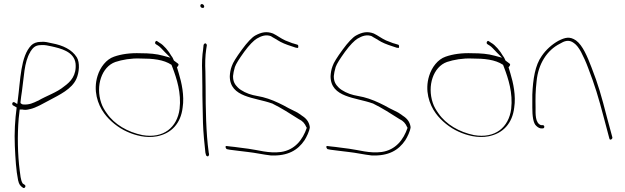

<svg xmlns="http://www.w3.org/2000/svg" viewBox="-20 -729 3075 945"><path d="M43 -211 62 -200C54 -141 50 -76 53 -10C56 52 59 109 69 158C74 180 80 186 93 195C101 201 110 187 102 181L93 175L91 173C81 156 80 130 77 110C67 33 65 -63 72 -146L77 -190H90C101 -187 113 -188 127 -192H128C159 -199 193 -220 220 -234C274 -263 333 -290 356 -341C370 -372 374 -421 358 -447C334 -485 290 -506 236 -516C216 -520 202 -525 182 -523H181C160 -523 144 -516 134 -506C81 -452 81 -337 67 -232L65 -217L52 -225C43 -231 36 -218 43 -211ZM81 -222V-227C83 -244 85 -263 88 -280C98 -345 98 -423 129 -473V-474C140 -490 150 -507 181 -507C201 -509 217 -504 233 -501C277 -491 345 -476 352 -416C357 -358 328 -327 296 -304C259 -273 209 -258 167 -233H166C145 -223 124 -212 93 -215C93 -214 82 -219 81 -222Z M460 -355C438 -284 460 -216 493 -171C519 -135 562 -100 605 -81C644 -63 699 -48 752 -58C824 -72 870 -122 879 -200C888 -258 874 -322 860 -368L851 -398C855 -402 863 -411 856 -416L836 -431C832 -438 830 -447 824 -453C810 -478 785 -508 766 -518L754 -526C751 -529 748 -528 745 -524C739 -513 750 -510 756 -506C767 -500 780 -484 792 -472L819 -445L782 -455C750 -464 714 -467 672 -467C622 -469 578 -463 541 -450C503 -437 473 -398 460 -355ZM478 -223C450 -306 480 -400 548 -424C581 -435 626 -443 671 -441C732 -441 785 -436 824 -410L829 -397C850 -342 873 -271 864 -193C852 -102 785 -46 681 -64C608 -79 543 -117 506 -171C495 -186 484 -204 478 -223ZM671 -441Z M966 -700C966 -695 971 -690 977 -690C983 -690 985 -692 985 -698C985 -703 979 -709 974 -709C969 -709 966 -706 966 -700ZM975 -376C975 -352 976 -328 976 -301C976 -274 976 -246 977 -216L979 -124C980 -84 987 -8 991 23L994 34C994 36 994 36 998 39C1005 44 1009 36 1009 30L1007 20V19C994 -73 992 -196 992 -301C992 -328 991 -352 991 -376C989 -414 990 -455 995 -487L998 -506C998 -507 998 -509 996 -512C990 -520 984 -513 982 -508L980 -489V-488C975 -456 973 -417 975 -376Z M1092 -10C1087 -6 1093 3 1096 5L1111 8C1139 11 1170 16 1200 19C1237 23 1276 32 1312 36C1397 40 1446 10 1479 -39C1489 -55 1503 -83 1505 -103C1501 -133 1484 -149 1460 -164V-165H1459C1450 -172 1439 -178 1424 -185C1408 -192 1393 -201 1376 -210C1343 -227 1309 -242 1273 -251L1225 -261C1199 -267 1167 -282 1151 -298C1137 -312 1127 -326 1127 -353V-355C1128 -367 1131 -382 1136 -399C1142 -416 1157 -439 1182 -474C1207 -508 1228 -529 1244 -539C1266 -552 1290 -561 1316 -550V-549L1344 -533L1345 -532C1365 -519 1388 -510 1416 -501L1437 -494H1438C1442 -494 1445 -493 1447 -493C1450 -504 1447 -508 1444 -509L1421 -516H1420C1407 -521 1396 -525 1384 -530C1360 -541 1345 -554 1324 -564C1293 -576 1267 -571 1236 -554C1220 -545 1197 -521 1170 -484C1143 -447 1126 -420 1121 -404C1114 -386 1112 -370 1111 -354C1111 -248 1236 -250 1318 -220H1319C1364 -198 1411 -168 1450 -143C1469 -134 1480 -122 1488 -103L1490 -100C1470 -41 1431 9 1363 19C1303 27 1250 9 1202 3C1172 0 1140 -6 1114 -8L1098 -10C1097 -10 1095 -11 1092 -10Z M1588 -10C1583 -6 1589 3 1592 5L1607 8C1635 11 1666 16 1696 19C1733 23 1772 32 1808 36C1893 40 1942 10 1975 -39C1985 -55 1999 -83 2001 -103C1997 -133 1980 -149 1956 -164V-165H1955C1946 -172 1935 -178 1920 -185C1904 -192 1889 -201 1872 -210C1839 -227 1805 -242 1769 -251L1721 -261C1695 -267 1663 -282 1647 -298C1633 -312 1623 -326 1623 -353V-355C1624 -367 1627 -382 1632 -399C1638 -416 1653 -439 1678 -474C1703 -508 1724 -529 1740 -539C1762 -552 1786 -561 1812 -550V-549L1840 -533L1841 -532C1861 -519 1884 -510 1912 -501L1933 -494H1934C1938 -494 1941 -493 1943 -493C1946 -504 1943 -508 1940 -509L1917 -516H1916C1903 -521 1892 -525 1880 -530C1856 -541 1841 -554 1820 -564C1789 -576 1763 -571 1732 -554C1716 -545 1693 -521 1666 -484C1639 -447 1622 -420 1617 -404C1610 -386 1608 -370 1607 -354C1607 -248 1732 -250 1814 -220H1815C1860 -198 1907 -168 1946 -143C1965 -134 1976 -122 1984 -103L1986 -100C1966 -41 1927 9 1859 19C1799 27 1746 9 1698 3C1668 0 1636 -6 1610 -8L1594 -10C1593 -10 1591 -11 1588 -10Z M2092 -355C2070 -284 2092 -216 2125 -171C2151 -135 2194 -100 2237 -81C2276 -63 2331 -48 2384 -58C2456 -72 2502 -122 2511 -200C2520 -258 2506 -322 2492 -368L2483 -398C2487 -402 2495 -411 2488 -416L2468 -431C2464 -438 2462 -447 2456 -453C2442 -478 2417 -508 2398 -518L2386 -526C2383 -529 2380 -528 2377 -524C2371 -513 2382 -510 2388 -506C2399 -500 2412 -484 2424 -472L2451 -445L2414 -455C2382 -464 2346 -467 2304 -467C2254 -469 2210 -463 2173 -450C2135 -437 2105 -398 2092 -355ZM2110 -223C2082 -306 2112 -400 2180 -424C2213 -435 2258 -443 2303 -441C2364 -441 2417 -436 2456 -410L2461 -397C2482 -342 2505 -271 2496 -193C2484 -102 2417 -46 2313 -64C2240 -79 2175 -117 2138 -171C2127 -186 2116 -204 2110 -223ZM2303 -441Z M2600 -200C2600 -159 2604 -122 2620 -109C2628 -101 2638 -97 2643 -97H2651C2656 -97 2659 -100 2659 -105C2659 -110 2656 -113 2651 -113H2643C2613 -123 2616 -170 2616 -200C2616 -221 2615 -242 2616 -263C2617 -284 2618 -306 2621 -329C2629 -414 2672 -482 2736 -514C2756 -526 2779 -537 2805 -517C2818 -508 2829 -493 2840 -473C2852 -450 2864 -424 2875 -394C2908 -308 2924 -256 2953 -146L2979 -48C2981 -35 2996 -45 2994 -53L2968 -149C2939 -261 2925 -311 2891 -398C2871 -450 2848 -506 2815 -530C2784 -551 2762 -545 2728 -528C2696 -510 2667 -484 2646 -453C2614 -408 2603 -340 2600 -263Z"/></svg>

Font: Stray Cat
Style: ExLt
Weight: 200
Version: Version 1.0